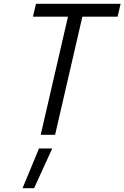

<svg xmlns="http://www.w3.org/2000/svg" viewBox="-20 -712 657 1014"><path d="M339 -624 195 0H271L415 -624H601L617 -692H170L154 -624ZM256 72 160 282H99L186 72Z"/></svg>

Font: RazerF5
Style: Italic
Weight: 400
Foundry: Razer Inc.
Version: Version 2